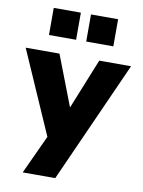

<svg xmlns="http://www.w3.org/2000/svg" viewBox="-118 -799 779 1046"><g transform="rotate(10 271.5 -276.0)"><path d="M82 180 197 -69V3L-20 -492H167L291 -170H257L387 -492H563L262 180ZM299 -582V-732H449V-582ZM93 -582V-732H243V-582Z"/></g></svg>

Font: Nunito Sans 12pt ExtraLight Black
Style: Regular
Weight: 900
Version: Version 3.101;gftools[0.9.27]